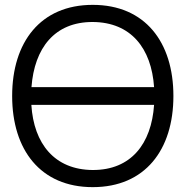

<svg xmlns="http://www.w3.org/2000/svg" viewBox="-20 -755 784 790"><path d="M361.5 15C577 15 693.5 -138.5 693.5 -360C693.5 -581.5 577 -735 361.5 -735C146.5 -735 30 -581.5 30 -360C30 -138.5 146.5 15 361.5 15ZM361.5 -664.5C519 -663.5 603 -556.5 614 -396.5H109.5C121.5 -557 204.5 -665 361.5 -664.5ZM361.5 -55.5C204.5 -56.5 119 -163.5 109 -323.5H614C603 -163 519 -55 361.5 -55.5Z"/></svg>

Font: Hauora
Style: Regular
Weight: 400
Designer: Mikhail Sharanda
Foundry: WCYS & Co.
Version: Version 1.010